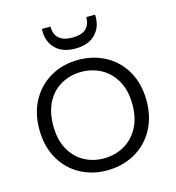

<svg xmlns="http://www.w3.org/2000/svg" viewBox="-111 -842 865 944"><g transform="rotate(-15 321.0 -369.5)"><path d="M48 -273Q48 -358 84 -421.5Q120 -485 182 -519.5Q244 -554 321 -554Q398 -554 460.5 -519.5Q523 -485 558.5 -421.5Q594 -358 594 -273Q594 -189 558 -125Q522 -61 459 -26.5Q396 8 319 8Q242 8 180.5 -26.5Q119 -61 83.5 -124.5Q48 -188 48 -273ZM522 -273Q522 -345 494 -394.5Q466 -444 420 -468.5Q374 -493 320 -493Q266 -493 220 -468.5Q174 -444 146.5 -394.5Q119 -345 119 -273Q119 -201 146.5 -151.5Q174 -102 219.5 -77.5Q265 -53 319 -53Q373 -53 419 -77.5Q465 -102 493.5 -151.5Q522 -201 522 -273ZM459 -734Q459 -681 423.5 -646Q388 -611 323 -611Q258 -611 223 -646Q188 -681 188 -734V-747H232Q232 -667 323 -667Q414 -667 414 -747H459Z"/></g></svg>

Font: Poppins-Tabular Light
Style: Regular
Weight: 300
Designer: Ninad Kale (Devanagari), Jonny Pinhorn (Latin)
Foundry: Indian Type Foundry
Version: Version 4.004